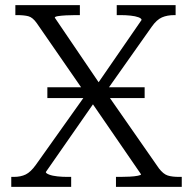

<svg xmlns="http://www.w3.org/2000/svg" viewBox="-20 -730 754 750"><path d="M165 -389H545V-347H165ZM40 -671V-710H292V-671H275Q257 -671 238 -670Q219 -669 206.5 -667Q194 -665 194 -661L380 -387L383 -385L601 -72Q618 -50 635 -44.5Q652 -39 680 -39H690V0H433V-39H450Q468 -39 487 -40Q506 -41 518.5 -43.5Q531 -46 531 -49L331 -340L328 -344L124 -639Q108 -662 91 -666.5Q74 -671 46 -671ZM24 0V-39H34Q61 -39 80.5 -48.5Q100 -58 120 -86L329 -380L356 -341L159 -58Q159 -53 172 -48Q185 -43 204.5 -41Q224 -39 243 -39H258V0ZM383 -357 353 -391 533 -652Q533 -658 521 -662.5Q509 -667 490 -669Q471 -671 451 -671H436V-710H666V-671H661Q633 -671 612.5 -662Q592 -653 573 -626Z"/></svg>

Font: Roboto Serif 36pt Light
Style: Regular
Weight: 300
Designer: Greg Gazdowicz
Foundry: Commercial Type
Version: Version 1.008